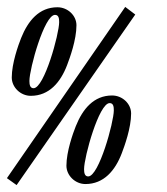

<svg xmlns="http://www.w3.org/2000/svg" viewBox="-26 -525 482 555"><path d="M-6 -10 22 10 365 -483 336 -505ZM71 -270C61 -270 59 -280 59 -291C59 -326 102 -482 133 -482C144 -482 145 -471 145 -461C145 -427 102 -270 71 -270ZM63 -248C116 -248 149 -287 168 -337C176 -358 195 -410 195 -452C195 -480 170 -504 140 -504C87 -504 55 -465 35 -415C27 -395 8 -342 8 -301C8 -273 33 -248 63 -248ZM229 -15C219 -15 217 -25 217 -36C217 -71 260 -227 291 -227C302 -227 303 -216 303 -206C303 -172 260 -15 229 -15ZM221 7C274 7 307 -32 326 -82C334 -103 353 -155 353 -197C353 -225 328 -249 298 -249C245 -249 213 -210 193 -160C185 -140 166 -87 166 -46C166 -18 191 7 221 7Z"/></svg>

Font: Romanesco
Style: Regular
Weight: 400
Designer: Astigmatic (AOETI)
Foundry: Astigmatic (AOETI)
Version: Version 1.000